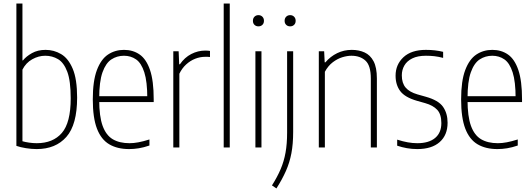

<svg xmlns="http://www.w3.org/2000/svg" viewBox="-20 -828 2989 1078"><path d="M186 9Q157.5 9 126 4Q94.5 -1 72 -9V-808H106V-489H109Q127 -511.5 159.5 -529.8Q192 -548 236 -548Q283 -548 323.2 -524.2Q363.5 -500.5 388.2 -442.2Q413 -384 413 -280Q413 -128 352.8 -59.5Q292.5 9 186 9ZM186 -24Q277.5 -24 327.2 -81.5Q377 -139 377 -276Q377 -373.5 357.8 -425Q338.5 -476.5 306 -495.8Q273.5 -515 234 -515Q196.5 -515 161 -495.2Q125.5 -475.5 106 -437V-35Q121 -30.5 143.5 -27.2Q166 -24 186 -24Z M705 9Q639 9 593.5 -17.8Q548 -44.5 524.5 -105.5Q501 -166.5 501 -270Q501 -373.5 524 -434.5Q547 -495.5 586.5 -521.8Q626 -548 676 -548Q726.5 -548 764 -522Q801.5 -496 822.2 -435.2Q843 -374.5 843 -270V-255H523V-288H815L807 -276Q807 -370 790.2 -422Q773.5 -474 744 -494.5Q714.5 -515 676 -515Q637 -515 605.5 -494.5Q574 -474 555.5 -422Q537 -370 537 -276V-267Q537 -174.5 556.2 -121.5Q575.5 -68.5 613.2 -46.2Q651 -24 707 -24Q730.5 -24 757.2 -29Q784 -34 819 -45V-11Q787 0 759.2 4.5Q731.5 9 705 9Z M953 0V-540H983L986 -467H990Q1016.5 -505.5 1054 -524.8Q1091.5 -544 1132 -544Q1141 -544 1147.8 -543.5Q1154.5 -543 1159 -542V-508Q1151.5 -509 1145.8 -509Q1140 -509 1131 -509Q1103.5 -509 1076 -498.2Q1048.5 -487.5 1025.2 -466.2Q1002 -445 987 -414V0Z M1236 0V-808H1270V0Z M1414 0V-540H1448V0ZM1431 -680Q1417.5 -680 1408.8 -688.5Q1400 -697 1400 -711Q1400 -725.5 1408.8 -734.2Q1417.5 -743 1431 -743Q1444.5 -743 1453.2 -734.2Q1462 -725.5 1462 -711Q1462 -697 1453.2 -688.5Q1444.5 -680 1431 -680Z M1532 230 1507 213Q1537 165.5 1555.8 121.5Q1574.5 77.5 1583.2 28.5Q1592 -20.5 1592 -83V-540H1626V-88Q1626 -19.5 1616 33Q1606 85.5 1585.2 132.2Q1564.5 179 1532 230ZM1609 -680Q1595.5 -680 1586.8 -688.5Q1578 -697 1578 -711Q1578 -725.5 1586.8 -734.2Q1595.5 -743 1609 -743Q1622.5 -743 1631.2 -734.2Q1640 -725.5 1640 -711Q1640 -697 1631.2 -688.5Q1622.5 -680 1609 -680Z M1770 0V-540H1800L1803 -478H1807Q1835 -511 1873 -529.5Q1911 -548 1955 -548Q1995 -548 2027 -533.5Q2059 -519 2077.5 -484Q2096 -449 2096 -388V0H2062V-387Q2062 -460 2032 -487.5Q2002 -515 1953 -515Q1930 -515 1902.5 -506.8Q1875 -498.5 1848.8 -478.8Q1822.5 -459 1804 -425V0Z M2323 9Q2293 9 2264.8 4Q2236.5 -1 2210 -10V-44Q2243 -33.5 2270 -28.8Q2297 -24 2323 -24Q2387.5 -24 2422.8 -53.2Q2458 -82.5 2458 -137Q2458 -186.5 2434.8 -211.5Q2411.5 -236.5 2367 -249L2321 -262Q2253.5 -281.5 2227.2 -316.5Q2201 -351.5 2201 -403Q2201 -465.5 2245.2 -506.8Q2289.5 -548 2371 -548Q2399 -548 2422.2 -545.2Q2445.5 -542.5 2468 -537V-503Q2441 -510 2418.8 -512.5Q2396.5 -515 2371 -515Q2325 -515 2295 -500.2Q2265 -485.5 2250.5 -460.5Q2236 -435.5 2236 -405Q2236 -361.5 2257.5 -336.2Q2279 -311 2324 -298L2370 -285Q2442 -265 2467.5 -228.2Q2493 -191.5 2493 -139Q2493 -69.5 2448.5 -30.2Q2404 9 2323 9Z M2773 9Q2707 9 2661.5 -17.8Q2616 -44.5 2592.5 -105.5Q2569 -166.5 2569 -270Q2569 -373.5 2592 -434.5Q2615 -495.5 2654.5 -521.8Q2694 -548 2744 -548Q2794.5 -548 2832 -522Q2869.5 -496 2890.2 -435.2Q2911 -374.5 2911 -270V-255H2591V-288H2883L2875 -276Q2875 -370 2858.2 -422Q2841.5 -474 2812 -494.5Q2782.5 -515 2744 -515Q2705 -515 2673.5 -494.5Q2642 -474 2623.5 -422Q2605 -370 2605 -276V-267Q2605 -174.5 2624.2 -121.5Q2643.5 -68.5 2681.2 -46.2Q2719 -24 2775 -24Q2798.5 -24 2825.2 -29Q2852 -34 2887 -45V-11Q2855 0 2827.2 4.5Q2799.5 9 2773 9Z"/></svg>

Font: Encode Sans Condensed Thin
Style: Regular
Weight: 100
Width: 3
Designer: Multiple Designers
Foundry: Impallari Type
Version: Version 3.002